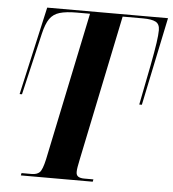

<svg xmlns="http://www.w3.org/2000/svg" viewBox="-52 -762 729 809"><g transform="rotate(5 313.0 -357.0)"><path d="M66 0 68 -10H111Q133 -10 144.5 -21Q156 -32 166 -77L297 -704H241Q196 -704 169 -696Q142 -688 127 -666.5Q112 -645 102 -602L41 -341H31L115 -714H626L548 -341H537Q558 -446 570 -508.5Q582 -571 587 -606Q592 -641 592 -660Q592 -686 575 -695Q558 -704 521 -704H435L307 -87Q303 -68 301 -56Q299 -44 299 -35Q299 -21 308 -15.5Q317 -10 333 -10H372L370 0Z"/></g></svg>

Font: Noto Serif Display ExtraCondensed
Style: Bold Italic
Weight: 700
Width: 2
Italic angle: -12°
Designer: Monotype Design Team
Foundry: Monotype Imaging Inc.
Version: Version 2.009